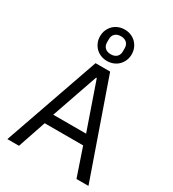

<svg xmlns="http://www.w3.org/2000/svg" viewBox="-228 -1098 1098 1220"><g transform="rotate(30 320.5 -488.0)"><path d="M530 0 460 -206H178L108 0H23L267 -698H374L618 0ZM321 -620H316L198 -280H439ZM322 -746Q298 -746 276.5 -754.5Q255 -763 239.5 -778.5Q224 -794 215 -815Q206 -836 206 -861Q206 -886 215 -907Q224 -928 239.5 -943.5Q255 -959 276.5 -967.5Q298 -976 322 -976Q346 -976 367.5 -967.5Q389 -959 404.5 -943.5Q420 -928 429 -907Q438 -886 438 -861Q438 -836 429 -815Q420 -794 404.5 -778.5Q389 -763 367.5 -754.5Q346 -746 322 -746ZM322 -795Q349 -795 364.5 -809.5Q380 -824 380 -850V-872Q380 -898 364.5 -912.5Q349 -927 322 -927Q295 -927 279.5 -912.5Q264 -898 264 -872V-850Q264 -824 279.5 -809.5Q295 -795 322 -795Z"/></g></svg>

Font: IBM Plex Sans Devanagari
Style: Regular
Weight: 400
Designer: Mike Abbink, Paul van der Laan, Pieter van Rosmalen, Erin McLaughlin
Foundry: Bold Monday
Version: Version 1.1